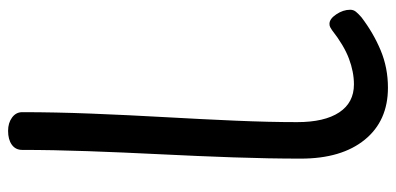

<svg xmlns="http://www.w3.org/2000/svg" viewBox="-266 -360 956 463"><g transform="rotate(90 211.5 -129.0)"><path d="M296 329Q277 329 264 319.5Q251 310 251 295Q251 215 254.5 127Q258 39 263 -49.5Q268 -138 271.5 -219.5Q275 -301 275 -368Q275 -434 251.5 -469.5Q228 -505 184 -505Q154 -505 122 -493Q90 -481 53 -452Q50 -450 46.5 -448Q43 -446 38 -446Q26 -446 15 -462.5Q4 -479 4 -496Q4 -504 9 -510Q14 -516 22 -523Q60 -552 102 -569.5Q144 -587 192 -587Q272 -587 317.5 -531Q363 -475 363 -377Q363 -301 360 -214.5Q357 -128 352.5 -38Q348 52 345 137Q342 222 342 295Q342 311 329.5 320Q317 329 296 329Z"/></g></svg>

Font: Playpen Sans Thai
Style: Regular
Weight: 400
Designer: Sirin Gunkloy, Laura Meseguer, Veronika Burian, José Scaglione
Foundry: TypeTogether
Version: Version 2.000